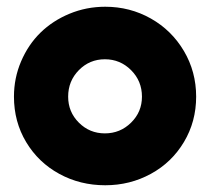

<svg xmlns="http://www.w3.org/2000/svg" viewBox="-20 -531 617 564"><path d="M21 -247.1Q21 -301.8 42 -350.8Q63 -399.9 98.9 -435.1Q134.8 -470.2 184.3 -490.7Q233.9 -511.2 289.1 -511.2Q361.8 -511.2 423.1 -476.6Q484.4 -441.9 520.3 -381.1Q556.2 -320.3 556.2 -247.1Q556.2 -173.8 520.3 -113.8Q484.4 -53.7 423.1 -20.3Q361.8 13.2 289.1 13.2Q215.3 13.2 154.1 -20.3Q92.8 -53.7 56.9 -113.5Q21 -173.3 21 -247.1ZM180.2 -247.1Q180.2 -202.1 211.7 -170.7Q243.2 -139.2 288.1 -139.2Q333 -139.2 365 -170.7Q397 -202.1 397 -247.1Q397 -293 365 -325Q333 -356.9 288.1 -356.9Q243.2 -356.9 211.7 -325Q180.2 -293 180.2 -247.1Z"/></svg>

Font: Human Sans Black
Style: Regular
Weight: 800
Designer: Tim Radville
Foundry: Continuum
Version: Version 1.000;FEAKit 1.0